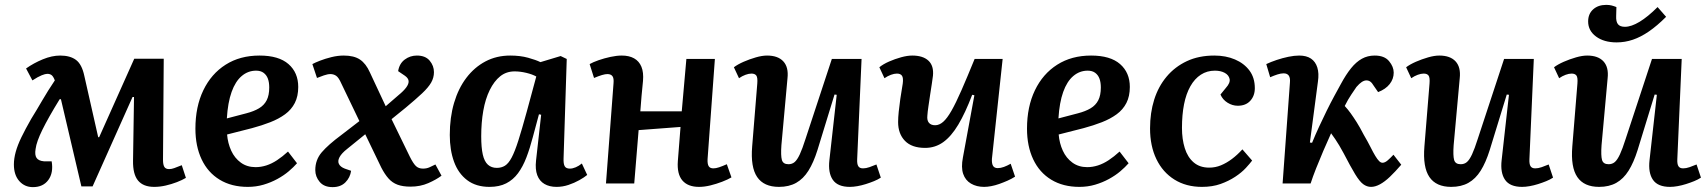

<svg xmlns="http://www.w3.org/2000/svg" viewBox="-20 -753 7005 788"><path d="M360 12H314L230 -346H225Q201 -307 183.5 -276Q166 -245 154 -220.5Q142 -196 135 -176.5Q128 -157 126 -141Q122 -117 130 -105Q138 -93 160 -91H192Q200 -44 178.5 -14.5Q157 15 115 15Q81 15 59 -10Q37 -35 37 -78Q37 -102 44.5 -129.5Q52 -157 68 -190Q84 -223 108 -265Q119 -283 130.5 -302Q142 -321 153.5 -341Q165 -361 178 -381.5Q191 -402 205 -423Q199 -439 192 -444.5Q185 -450 174 -450Q166 -450 151 -444Q136 -438 113 -423L87 -472Q118 -494 155.5 -509.5Q193 -525 227 -525Q268 -525 292 -507Q316 -489 326 -442L383 -190H387L531 -512H652L649 -97Q649 -77 654.5 -68Q660 -59 674 -59Q684 -59 695 -63Q706 -67 726 -75L743 -23Q728 -14 706 -5.5Q684 3 660 8.5Q636 14 613 14Q568 14 546.5 -12Q525 -38 526 -94L530 -355H524Z M1045 -525Q1124 -525 1164 -490Q1204 -455 1204 -396Q1204 -358 1190 -330.5Q1176 -303 1150 -284Q1124 -265 1089.5 -251.5Q1055 -238 1014 -227L912 -201Q915 -165 929 -134.5Q943 -104 968.5 -85.5Q994 -67 1029 -67Q1051 -67 1073 -74Q1095 -81 1117 -95.5Q1139 -110 1162 -131L1199 -83Q1185 -67 1165 -50Q1145 -33 1118.5 -18.5Q1092 -4 1061.5 5Q1031 14 997 14Q930 14 881.5 -15.5Q833 -45 807.5 -99Q782 -153 782 -225Q782 -315 814.5 -382.5Q847 -450 906 -487.5Q965 -525 1045 -525ZM1085 -394Q1085 -415 1079.5 -430Q1074 -445 1062 -454Q1050 -463 1031 -463Q998 -463 972 -441Q946 -419 930.5 -375.5Q915 -332 911 -267L991 -288Q1022 -296 1043 -308.5Q1064 -321 1074.5 -341.5Q1085 -362 1085 -394Z M1563 -317 1615 -362Q1637 -380 1647.5 -394.5Q1658 -409 1657 -420.5Q1656 -432 1642 -442L1614 -461Q1619 -492 1641 -508.5Q1663 -525 1691 -525Q1726 -525 1743.5 -504Q1761 -483 1761 -457Q1761 -434 1749.5 -414Q1738 -394 1712.5 -370Q1687 -346 1645 -311L1587 -264L1662 -110Q1676 -82 1687 -71.5Q1698 -61 1716 -61Q1731 -61 1743 -66.5Q1755 -72 1767 -78L1792 -32Q1771 -16 1738 -1.5Q1705 13 1665 13Q1633 13 1611.5 5Q1590 -3 1574.5 -20.5Q1559 -38 1545 -65L1479 -202L1405 -142Q1382 -124 1373.5 -108Q1365 -92 1371 -80Q1377 -68 1395 -61L1421 -52Q1417 -24 1397.5 -4.5Q1378 15 1345 15Q1310 15 1292 -6.5Q1274 -28 1274 -55Q1274 -97 1300.5 -128Q1327 -159 1381 -199L1455 -256L1381 -410Q1370 -435 1359.5 -442Q1349 -449 1336 -449Q1325 -449 1309 -443.5Q1293 -438 1281 -433L1262 -490Q1273 -496 1293.5 -504Q1314 -512 1340 -518.5Q1366 -525 1391 -525Q1433 -525 1457.5 -508.5Q1482 -492 1498 -456Z M2293 -104Q2292 -81 2297.5 -71Q2303 -61 2319 -61Q2330 -61 2343 -66.5Q2356 -72 2368 -82L2390 -35Q2378 -25 2357.5 -13.5Q2337 -2 2313 6Q2289 14 2264 14Q2235 14 2214.5 2Q2194 -10 2185 -34Q2176 -58 2180 -94L2201 -282L2192 -284L2167 -191Q2155 -145 2140.5 -107Q2126 -69 2106 -42Q2086 -15 2057.5 -0.5Q2029 14 1989 14Q1934 14 1897.5 -13.5Q1861 -41 1843.5 -89Q1826 -137 1826 -199Q1826 -271 1843.5 -330.5Q1861 -390 1894 -433.5Q1927 -477 1972.5 -501Q2018 -525 2074 -525Q2115 -525 2147.5 -516Q2180 -507 2198 -498L2281 -523L2306 -511ZM2019 -64Q2038 -64 2052.5 -73Q2067 -82 2080 -106.5Q2093 -131 2107.5 -176.5Q2122 -222 2142 -295L2181 -439Q2165 -448 2140 -454Q2115 -460 2092 -460Q2058 -460 2033 -440Q2008 -420 1990 -383.5Q1972 -347 1963.5 -298.5Q1955 -250 1955 -194Q1955 -147 1961.5 -118.5Q1968 -90 1982.5 -77Q1997 -64 2019 -64Z M2773 -232 2601 -219 2583 0H2467L2498 -411Q2500 -432 2493.5 -440.5Q2487 -449 2473 -449Q2464 -449 2450.5 -445Q2437 -441 2418 -433L2400 -490Q2414 -498 2437 -506Q2460 -514 2485.5 -519.5Q2511 -525 2532 -525Q2562 -525 2582.5 -513.5Q2603 -502 2612.5 -479Q2622 -456 2619 -421Q2616 -390 2613 -359Q2610 -328 2608 -296H2778L2797 -511H2914L2884 -100Q2883 -80 2888.5 -71Q2894 -62 2908 -62Q2918 -62 2931.5 -66.5Q2945 -71 2963 -79L2982 -25Q2967 -16 2943.5 -7Q2920 2 2895.5 8Q2871 14 2849 14Q2803 14 2780.5 -12.5Q2758 -39 2762 -92Z M2992 -477Q3008 -489 3032 -499.5Q3056 -510 3082 -517.5Q3108 -525 3128 -525Q3173 -525 3195 -501Q3217 -477 3212 -432L3187 -157Q3184 -114 3189 -96.5Q3194 -79 3216 -79Q3231 -79 3241.5 -88Q3252 -97 3262.5 -119.5Q3273 -142 3286 -183L3394 -511H3516L3498 -100Q3497 -80 3502.5 -71Q3508 -62 3522 -62Q3534 -62 3548.5 -67Q3563 -72 3577 -78L3595 -24Q3583 -16 3567 -9.5Q3551 -3 3533.5 2.5Q3516 8 3499 11Q3482 14 3468 14Q3418 14 3398 -15Q3378 -44 3384 -96L3414 -364L3405 -365L3335 -137Q3319 -86 3298 -52.5Q3277 -19 3247.5 -2.5Q3218 14 3177 14Q3115 14 3087.5 -26.5Q3060 -67 3067 -152L3088 -410Q3090 -435 3084 -443Q3078 -451 3064 -451Q3053 -451 3039.5 -446Q3026 -441 3013 -432Z M3589 -477Q3605 -490 3629 -500.5Q3653 -511 3678.5 -518Q3704 -525 3724 -525Q3768 -525 3790.5 -504Q3813 -483 3809 -442Q3808 -431 3804.5 -410Q3801 -389 3797.5 -364.5Q3794 -340 3790.5 -317Q3787 -294 3786 -278Q3784 -259 3792.5 -249Q3801 -239 3818 -239Q3835 -239 3851 -253Q3867 -267 3885 -298.5Q3903 -330 3926 -382.5Q3949 -435 3980 -511H4095L4051 -101Q4050 -82 4055.5 -72.5Q4061 -63 4075 -63Q4087 -63 4100.5 -68Q4114 -73 4128 -81L4146 -28Q4132 -19 4115 -11.5Q4098 -4 4081 2Q4064 8 4048 11Q4032 14 4019 14Q3988 14 3965 0.5Q3942 -13 3933 -39.5Q3924 -66 3932 -107L3979 -362L3970 -364Q3942 -290 3913 -241.5Q3884 -193 3851 -169.5Q3818 -146 3777 -146Q3722 -146 3694 -175Q3666 -204 3666 -252Q3666 -271 3668.5 -294.5Q3671 -318 3675 -347Q3679 -376 3685 -410Q3688 -433 3682 -442Q3676 -451 3661 -451Q3650 -451 3636.5 -446Q3623 -441 3610 -432Z M4458 -525Q4537 -525 4577 -490Q4617 -455 4617 -396Q4617 -358 4603 -330.5Q4589 -303 4563 -284Q4537 -265 4502.5 -251.5Q4468 -238 4427 -227L4325 -201Q4328 -165 4342 -134.5Q4356 -104 4381.5 -85.5Q4407 -67 4442 -67Q4464 -67 4486 -74Q4508 -81 4530 -95.5Q4552 -110 4575 -131L4612 -83Q4598 -67 4578 -50Q4558 -33 4531.5 -18.5Q4505 -4 4474.5 5Q4444 14 4410 14Q4343 14 4294.5 -15.5Q4246 -45 4220.5 -99Q4195 -153 4195 -225Q4195 -315 4227.5 -382.5Q4260 -450 4319 -487.5Q4378 -525 4458 -525ZM4498 -394Q4498 -415 4492.5 -430Q4487 -445 4475 -454Q4463 -463 4444 -463Q4411 -463 4385 -441Q4359 -419 4343.5 -375.5Q4328 -332 4324 -267L4404 -288Q4435 -296 4456 -308.5Q4477 -321 4487.5 -341.5Q4498 -362 4498 -394Z M4964 -525Q5011 -525 5048.5 -509Q5086 -493 5108 -463.5Q5130 -434 5130 -391Q5130 -360 5111.5 -339.5Q5093 -319 5060 -319Q5038 -319 5018 -331.5Q4998 -344 4989 -365L5011 -392Q5030 -413 5026.5 -429Q5023 -445 5006.5 -454Q4990 -463 4966 -463Q4934 -463 4908.5 -446.5Q4883 -430 4865.5 -399Q4848 -368 4839.5 -325Q4831 -282 4831 -228Q4831 -182 4842.5 -145Q4854 -108 4879 -86.5Q4904 -65 4943 -65Q4968 -65 4991 -74.5Q5014 -84 5036 -100.5Q5058 -117 5079 -140L5119 -94Q5110 -82 5093 -63.5Q5076 -45 5049.5 -27.5Q5023 -10 4989.5 2Q4956 14 4913 14Q4848 14 4800 -16Q4752 -46 4726 -100Q4700 -154 4700 -226Q4700 -290 4717 -344Q4734 -398 4768 -438.5Q4802 -479 4851 -502Q4900 -525 4964 -525Z M5356 -168 5365 -167Q5378 -199 5393.5 -232.5Q5409 -266 5425 -298.5Q5441 -331 5456.5 -359.5Q5472 -388 5483 -408Q5504 -447 5525 -473Q5546 -499 5569.5 -512Q5593 -525 5622 -525Q5662 -525 5681 -502Q5700 -479 5700 -455Q5700 -429 5683.5 -408Q5667 -387 5636 -375L5618 -401Q5611 -413 5604 -418Q5597 -423 5588 -423Q5579 -423 5569 -416.5Q5559 -410 5547 -396Q5539 -384 5526 -365Q5513 -346 5499 -318Q5512 -304 5523.5 -288Q5535 -272 5548 -251.5Q5561 -231 5577 -200Q5594 -171 5605 -149Q5616 -127 5624.5 -113Q5633 -99 5640 -92Q5647 -85 5654 -85Q5664 -85 5675.5 -95Q5687 -105 5699 -118L5731 -77Q5706 -48 5684.5 -27.5Q5663 -7 5643.5 3.5Q5624 14 5607 14Q5590 14 5575 3Q5560 -8 5541.5 -38.5Q5523 -69 5494 -125Q5485 -142 5476.5 -156Q5468 -170 5460 -182Q5452 -194 5443 -206Q5427 -171 5411 -133.5Q5395 -96 5381.5 -62Q5368 -28 5359 0H5244L5274 -413Q5276 -433 5269.5 -442.5Q5263 -452 5248 -452Q5237 -452 5223 -447.5Q5209 -443 5193 -436L5177 -490Q5196 -499 5220 -507Q5244 -515 5268 -520Q5292 -525 5312 -525Q5342 -525 5360.5 -512.5Q5379 -500 5386.5 -476Q5394 -452 5389 -418Z M5751 -477Q5767 -489 5791 -499.5Q5815 -510 5841 -517.5Q5867 -525 5887 -525Q5932 -525 5954 -501Q5976 -477 5971 -432L5946 -157Q5943 -114 5948 -96.5Q5953 -79 5975 -79Q5990 -79 6000.5 -88Q6011 -97 6021.5 -119.5Q6032 -142 6045 -183L6153 -511H6275L6257 -100Q6256 -80 6261.5 -71Q6267 -62 6281 -62Q6293 -62 6307.5 -67Q6322 -72 6336 -78L6354 -24Q6342 -16 6326 -9.5Q6310 -3 6292.5 2.5Q6275 8 6258 11Q6241 14 6227 14Q6177 14 6157 -15Q6137 -44 6143 -96L6173 -364L6164 -365L6094 -137Q6078 -86 6057 -52.5Q6036 -19 6006.5 -2.5Q5977 14 5936 14Q5874 14 5846.5 -26.5Q5819 -67 5826 -152L5847 -410Q5849 -435 5843 -443Q5837 -451 5823 -451Q5812 -451 5798.5 -446Q5785 -441 5772 -432Z M6358 -477Q6374 -489 6398 -499.5Q6422 -510 6448 -517.5Q6474 -525 6494 -525Q6539 -525 6561 -501Q6583 -477 6578 -432L6553 -157Q6550 -114 6555 -96.5Q6560 -79 6582 -79Q6597 -79 6607.5 -88Q6618 -97 6628.5 -119.5Q6639 -142 6652 -183L6760 -511H6882L6864 -100Q6863 -80 6868.5 -71Q6874 -62 6888 -62Q6900 -62 6914.5 -67Q6929 -72 6943 -78L6961 -24Q6949 -16 6933 -9.5Q6917 -3 6899.5 2.5Q6882 8 6865 11Q6848 14 6834 14Q6784 14 6764 -15Q6744 -44 6750 -96L6780 -364L6771 -365L6701 -137Q6685 -86 6664 -52.5Q6643 -19 6613.5 -2.5Q6584 14 6543 14Q6481 14 6453.5 -26.5Q6426 -67 6433 -152L6454 -410Q6456 -435 6450 -443Q6444 -451 6430 -451Q6419 -451 6405.5 -446Q6392 -441 6379 -432ZM6615 -579Q6563 -579 6530.5 -603Q6498 -627 6498 -665Q6498 -696 6518.5 -714.5Q6539 -733 6572 -733Q6585 -733 6594.5 -730.5Q6604 -728 6614 -724L6613 -687Q6612 -664 6620.5 -653.5Q6629 -643 6649 -643Q6675 -643 6709 -663.5Q6743 -684 6783 -724L6818 -684Q6781 -647 6747.5 -624Q6714 -601 6681.5 -590Q6649 -579 6615 -579Z"/></svg>

Font: Literata 18pt SemiBold
Style: Italic
Weight: 600
Italic angle: -2°
Designer: Latin by Veronika Burian and Jose Scaglione. Greek by Irene Vlachou. Cyrillic by Vera Evstafieva
Foundry: TypeTogether
Version: Version 3.103;gftools[0.9.29]